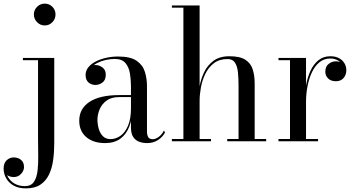

<svg xmlns="http://www.w3.org/2000/svg" viewBox="-92 -780 1958 1060"><path d="M51 260Q10.5 260 -16.8 244.5Q-44 229 -58 204Q-72 179 -72 151Q-72 120 -55 104.5Q-38 89 -15 89Q-2.5 89 10.2 94.2Q23 99.5 31.8 111.2Q40.5 123 40.5 143Q40.5 162 24.5 179.8Q8.5 197.5 -16.5 197.5Q-31 197.5 -43.5 192Q-56 186.5 -63.5 176.2Q-71 166 -71 151H-59.5Q-59.5 177 -46.8 199Q-34 221 -10.5 234.2Q13 247.5 45.5 247.5Q79.5 247.5 95.2 224Q111 200.5 115.5 161.5Q120 122.5 119 75Q118 27.5 118 -20V-447.5H34.5V-460H207.5V11.5Q207.5 60.5 201.2 105.2Q195 150 178 184.8Q161 219.5 130.5 239.8Q100 260 51 260ZM155 -639.5Q130.5 -639.5 112.8 -657.5Q95 -675.5 95 -700Q95 -725 112.8 -742.5Q130.5 -760 155 -760Q180 -760 197.2 -742.5Q214.5 -725 214.5 -700Q214.5 -675.5 197.2 -657.5Q180 -639.5 155 -639.5Z M720 10Q696.5 10 676.2 2.5Q656 -5 643.5 -23.8Q631 -42.5 631 -76.5V-304.5Q631 -340.5 625.2 -375Q619.5 -409.5 600.5 -432Q581.5 -454.5 541.5 -454.5Q516.5 -454.5 491 -448.8Q465.5 -443 444 -431.8Q422.5 -420.5 409.2 -404Q396 -387.5 396 -366H381.5Q381.5 -391.5 398.2 -406.2Q415 -421 435 -421Q456.5 -421 474.2 -407.2Q492 -393.5 492 -368Q492 -338 473.8 -324.5Q455.5 -311 435 -311Q412 -311 396.2 -325Q380.5 -339 380.5 -366Q380.5 -389.5 395.5 -408.2Q410.5 -427 436 -440.2Q461.5 -453.5 493.8 -460.8Q526 -468 560 -468Q629 -468 663 -444Q697 -420 708.2 -382.5Q719.5 -345 719.5 -304.5V-53Q719.5 -36 725.8 -23.8Q732 -11.5 752 -11.5Q767 -11.5 785 -24.8Q803 -38 813 -59.5L819 -48.5Q806 -23.5 780.2 -6.8Q754.5 10 720 10ZM488 10Q423 10 384.2 -23.2Q345.5 -56.5 345.5 -113.5Q345.5 -180.5 402.5 -217.8Q459.5 -255 566 -255H677.5V-244H566Q522 -244 495.8 -224.2Q469.5 -204.5 457.8 -175.8Q446 -147 446 -119.5Q446 -94.5 453 -69.5Q460 -44.5 476 -28.2Q492 -12 518 -12Q547 -12 572.8 -30Q598.5 -48 614.8 -85.8Q631 -123.5 631 -182H638.5Q638.5 -125 622 -81.8Q605.5 -38.5 572.2 -14.2Q539 10 488 10Z M857 0V-12.5H920.5V-737.5H857V-750H1010V-12.5H1073V0ZM1162.5 0V-12.5H1225V-306Q1225 -348 1221.5 -381.5Q1218 -415 1205 -434.5Q1192 -454 1164.5 -454Q1118.5 -454 1088.5 -430.8Q1058.5 -407.5 1041.2 -371.5Q1024 -335.5 1017 -296.2Q1010 -257 1010 -224L1002 -220.5Q1002 -254.5 1008.8 -297Q1015.5 -339.5 1033.8 -379Q1052 -418.5 1086.2 -444Q1120.5 -469.5 1174.5 -469.5Q1232.5 -469.5 1262.5 -450.2Q1292.5 -431 1303.2 -397Q1314 -363 1314 -319.5V-12.5H1377.5V0Z M1590 -218Q1590 -263 1597.5 -307.5Q1605 -352 1622 -388.8Q1639 -425.5 1666.2 -447.5Q1693.5 -469.5 1732 -469.5Q1760 -469.5 1779.8 -458.8Q1799.5 -448 1809.8 -430.5Q1820 -413 1820 -392.5Q1820 -367 1804.8 -349.2Q1789.5 -331.5 1762.5 -331.5Q1735.5 -331.5 1719.8 -346.5Q1704 -361.5 1704 -384Q1704 -413 1722.5 -427.2Q1741 -441.5 1762.5 -441.5Q1778.5 -441.5 1791.5 -435Q1804.5 -428.5 1812 -417.2Q1819.5 -406 1819.5 -392.5H1807Q1807 -410.5 1797.2 -425Q1787.5 -439.5 1770.2 -448.2Q1753 -457 1731 -457Q1697 -457 1671.8 -436.5Q1646.5 -416 1630.2 -381.2Q1614 -346.5 1605.8 -304.2Q1597.5 -262 1597.5 -218ZM1597.5 -460V-12.5H1664V0H1445.5V-12.5H1509V-447.5H1445.5V-460Z"/></svg>

Font: Bodoni Moda 18pt
Style: Regular
Weight: 400
Designer: Owen Earl
Foundry: indestructible type
Version: Version 2.005